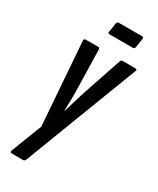

<svg xmlns="http://www.w3.org/2000/svg" viewBox="-210 -708 787 956"><g transform="rotate(30 183.0 -230.0)"><path d="M35 185Q30 185 28.5 182Q27 179 28 174L97 -4L62 -479Q62 -485 64.5 -487.5Q67 -490 72 -490H143Q153 -490 153 -479L158 -263Q159 -231 158.5 -197.5Q158 -164 157 -131H159Q168 -164 178.5 -197.5Q189 -231 199 -263L272 -479Q276 -490 284 -490H358Q363 -490 365 -487.5Q367 -485 365 -479L115 174Q110 185 103 185ZM161 -572Q151 -572 153 -582L161 -634Q163 -645 173 -645H307Q317 -645 315 -634L307 -582Q305 -572 295 -572Z"/></g></svg>

Font: Sofia Sans Extra Condensed SemiBold
Style: Italic
Weight: 600
Italic angle: -9°
Designer: Botio Nikoltchev, Ani Petrova
Foundry: lettersoup
Version: Version 4.101